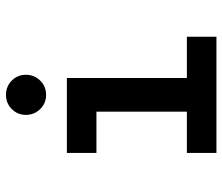

<svg xmlns="http://www.w3.org/2000/svg" viewBox="-72 -688 759 656"><g transform="rotate(-90 308.0 -359.5)"><path d="M255 0V-511H370V0ZM114 0V-101H511V0ZM114 -410V-511H330V-410ZM312 -582Q283.5 -582 263.8 -602.2Q244 -622.5 244 -651Q244 -679.5 263.8 -699.2Q283.5 -719 312 -719Q341.5 -719 361.2 -699.2Q381 -679.5 381 -651Q381 -622.5 361.2 -602.2Q341.5 -582 312 -582Z"/></g></svg>

Font: Overpass Mono
Style: Bold
Weight: 700
Monospace: yes
Designer: Delve Withrington, Dave Bailey
Foundry: Delve Fonts LLC
Version: Version 4.000